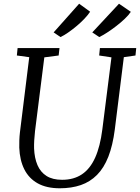

<svg xmlns="http://www.w3.org/2000/svg" viewBox="-20 -1001 752 1031"><path d="M645 -694 596.5 -306Q585.5 -220 561.8 -159.5Q538 -99 501 -61.8Q464 -24.5 414 -7.2Q364 10 301 10Q230 10 182.5 -16.5Q135 -43 110.5 -92Q86 -141 83.5 -208Q83 -227 83.8 -247.8Q84.5 -268.5 87 -290L137 -694L70.5 -703L74.5 -743H299.5L295 -703L218 -693L168 -296.5Q165 -270 163.8 -247.5Q162.5 -225 163 -204Q165 -152.5 181.2 -114.5Q197.5 -76.5 230 -56Q262.5 -35.5 313.5 -35.5Q376 -35.5 420 -65Q464 -94.5 491 -154.5Q518 -214.5 529.5 -306L578.5 -693L512.5 -703L516.5 -743H711.5L707.5 -703ZM268 -827 405 -981 464 -938Q452.5 -920.5 433.2 -900.2Q414 -880 391 -860.8Q368 -841.5 345.5 -826Q323 -810.5 305 -802ZM475.5 -827 619 -981 682.5 -937.5Q671 -920 650 -900Q629 -880 604 -860.8Q579 -841.5 555 -826Q531 -810.5 513 -802Z"/></svg>

Font: Merriweather 7pt Light
Style: Italic
Weight: 300
Italic angle: -7.8°
Designer: Eben Sorkin
Foundry: Eben Sorkin
Version: Version 2.200;gftools[0.9.31]